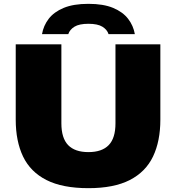

<svg xmlns="http://www.w3.org/2000/svg" viewBox="-20 -971 918 1001"><path d="M441 10Q305.5 10 222 -32.5Q138.5 -75 100.2 -155Q62 -235 62 -347V-740H300V-328Q300 -251 335.2 -214.5Q370.5 -178 441 -178Q511.5 -178 546.8 -214.5Q582 -251 582 -328V-740H816V-347Q816 -235 777.8 -155Q739.5 -75 656.8 -32.5Q574 10 441 10ZM199 -793Q206.5 -837 233.8 -872.8Q261 -908.5 312 -929.8Q363 -951 441 -951Q519 -951 569.8 -929.8Q620.5 -908.5 648 -872.8Q675.5 -837 683 -793H546Q538.5 -816.5 513.8 -831.8Q489 -847 441 -847Q393 -847 368.2 -831.8Q343.5 -816.5 336 -793Z"/></svg>

Font: Encode Sans Exp Black
Style: Regular
Weight: 900
Width: 7
Designer: Multiple Designers
Foundry: Impallari Type
Version: Version 3.002; ttfautohint (v1.8.3) -l 8 -r 50 -G 200 -x 14 